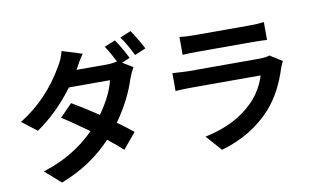

<svg xmlns="http://www.w3.org/2000/svg" viewBox="-89 -1031 2131 1302"><g transform="rotate(-10 976.5 -379.5)"><path d="M759.8 -800.8Q799.8 -743.2 837.9 -667L782.2 -643.6L852.5 -600.6Q834 -568.4 820.3 -532.2Q773.4 -384.8 675.8 -249Q735.4 -206.1 784.2 -167L694.3 -59.6Q654.3 -96.7 590.8 -146.5Q447.3 6.8 240.2 85.9L130.9 -9.8Q343.8 -75.2 490.2 -223.6Q379.9 -303.7 309.6 -347.7L393.6 -433.6Q472.7 -387.7 572.3 -321.3Q656.2 -439.5 680.7 -541H397.5Q282.2 -385.7 139.6 -288.1L37.1 -367.2Q230.5 -486.3 348.6 -692.4Q377 -737.3 391.6 -793L529.3 -750Q500 -709 470.7 -652.3L468.8 -649.4H672.9Q716.8 -649.4 749 -658.2Q714.8 -726.6 684.6 -770.5ZM799.8 -813.5 875 -844.7Q915 -787.1 954.1 -711.9L877.9 -679.7Q835.9 -764.6 799.8 -813.5Z M1195.3 -748Q1235.4 -742.2 1295.9 -742.2H1671.9Q1736.3 -742.2 1776.4 -748V-625Q1736.3 -627.9 1669.9 -627.9H1295.9Q1238.3 -627.9 1195.3 -625ZM1105.5 -391.6V-514.6Q1187.5 -508.8 1217.8 -508.8H1703.1Q1751 -508.8 1773.4 -518.6L1857.4 -465.8Q1840.8 -429.7 1839.8 -426.8Q1788.1 -259.8 1695.3 -155.3Q1558.6 -3.9 1346.7 55.7L1252 -51.8Q1466.8 -95.7 1590.8 -223.6Q1660.2 -294.9 1692.4 -395.5H1217.8Q1159.2 -395.5 1105.5 -391.6Z"/></g></svg>

Font: Min Sans Bold
Style: Regular
Weight: 700
Designer: Jinseong-Kim, NotoSansCJK, Nunito
Foundry: Jinseong-Kim
Version: Version 1.400;Glyphs 3.1.2 (3151)